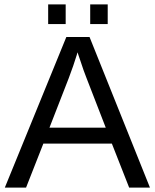

<svg xmlns="http://www.w3.org/2000/svg" viewBox="-20 -857 707 877"><path d="M570 0 491 -201H178L99 0H2L283 -688H389L665 0ZM334 -618 330 -604Q317 -561 294 -500L206 -274H463L375 -501Q368 -518 361.5 -537Q355 -556 348 -577ZM392 -747V-837H472V-747ZM200 -747V-837H280V-747Z"/></svg>

Font: Libra Sans
Style: Regular
Weight: 400
Foundry: Context Ltd
Version: Version 1.000; ttfautohint (v1.3)